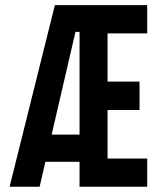

<svg xmlns="http://www.w3.org/2000/svg" viewBox="-20 -713 626 733"><path d="M16.6 0H131.3L153.3 -95.2H283.7V0H542V-107.9H390.6V-293H512.7V-401.4H390.6V-585.4H542V-693.4H189.5ZM177.2 -199.2 268.1 -591.3H283.7V-199.2Z"/></svg>

Font: Cascadia Mono SemiBold
Style: Regular
Weight: 600
Monospace: yes
Designer: Aaron Bell
Foundry: Saja Typeworks
Version: Version 2404.023